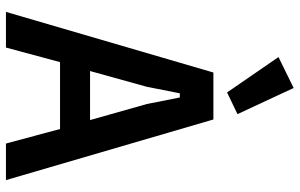

<svg xmlns="http://www.w3.org/2000/svg" viewBox="-201 -807 1008 646"><g transform="rotate(90 303.0 -484.0)"><path d="M463 0 414 -182H189L140 0H20L224 -698H382L586 0ZM330 -474 308 -585H294L272 -474L219 -283H384ZM172 -917 276 -968 364 -779 291 -744Z"/></g></svg>

Font: IBM Plex Sans Cond SmBld
Style: Regular
Weight: 600
Width: 3
Designer: Mike Abbink, Paul van der Laan, Pieter van Rosmalen
Foundry: Bold Monday
Version: Version 1.3